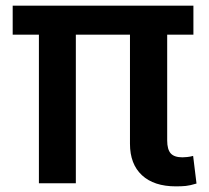

<svg xmlns="http://www.w3.org/2000/svg" viewBox="-20 -650 742 681"><path d="M441 -527H249V0H118V-527H25V-630H666V-527H573V-152Q573 -120 585.5 -106Q598 -92 627 -92Q633 -92 643.5 -93Q654 -94 665 -97L677 1Q654 8 639 9.5Q624 11 604 11Q526 11 483.5 -28.5Q441 -68 441 -140Z"/></svg>

Font: Mukta Mahee
Style: Bold
Weight: 700
Designer: Shuchita Grover, Noopur Datye, Girish Dalvi, Yashodeep Gholap
Foundry: Ek Type
Version: Version 2.538;PS 1.000;hotconv 16.6.51;makeotf.lib2.5.65220;